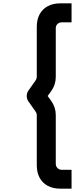

<svg xmlns="http://www.w3.org/2000/svg" viewBox="-20 -917 489 1149"><path d="M340.1 212Q297.4 212 265.7 195.1Q234 178.2 217 146.5Q200.1 114.8 200.1 72.2V-228.3Q200.1 -239.3 194.1 -247.7L149.8 -310.5Q140 -325.2 140 -342.5Q140 -359.9 149.8 -374.5L194.1 -437.3Q200.1 -447.3 200.1 -456.7V-757Q200.1 -799.7 217 -831.2Q233.9 -862.8 265.7 -879.9Q297.4 -897 340.1 -897H408.2V-783.3H348.4Q334.1 -783.3 323.9 -773.2Q313.8 -763.1 313.8 -748.7V-456.7Q313.8 -410.2 286.4 -371.7L265.2 -342.5L286.4 -313.3Q313.8 -274.8 313.8 -228.3V63.8Q313.8 73.8 318.5 81.7Q323.2 89.7 331.1 94.4Q338.9 99.2 348.4 99.2H408.2V212Z"/></svg>

Font: Vela Sans GX ExtLt
Style: Regular
Weight: 200
Designer: Principal design: Mikhail Sharanda - project Manrope.
Design modification: Ravid Balaliev
Foundry: Mikhail Sharanda
Version: Version 1.001